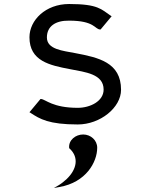

<svg xmlns="http://www.w3.org/2000/svg" viewBox="-20 -610 751 958"><path d="M395 61C357 61 322 89 325 127V129L327 131C377 177 361 237 313 283C301 294 288 305 273 314L249 328L277 323C409 300 465 199 465 127C465 90 433 61 395 61ZM479 -463H482L537 -529L532 -532C486 -563 470 -590 325 -590C207 -590 127 -509 127 -424C127 -305 229 -284 329 -265C406 -250 497 -241 497 -163C497 -105 430 -72 368 -72C242 -72 208 -114 185 -116H182L127 -50L132 -47C179 -16 224 11 368 11C480 11 584 -73 584 -162C584 -299 471 -323 355 -345C294 -357 214 -363 214 -423C214 -479 257 -508 325 -507C452 -507 453 -464 479 -463Z"/></svg>

Font: Charger Monospace
Style: Regular
Weight: 400
Designer: Jasper
Foundry: Cannot Into Space Fonts
Version: Version 0.980